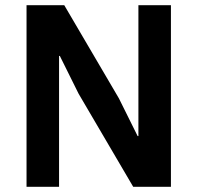

<svg xmlns="http://www.w3.org/2000/svg" viewBox="-20 -718 759 738"><path d="M282 -358 210 -503H207V0H82V-698H227L437 -340L509 -195H512V-698H637V0H492Z"/></svg>

Font: IBM Plex Sans Arabic SemiBold
Style: Regular
Weight: 600
Designer: Mike Abbink, Paul van der Laan, Pieter van Rosmalen, Wael Morcos, Khajak Apelian
Foundry: Bold Monday
Version: Version 1.1